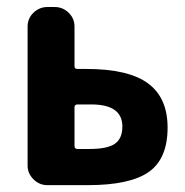

<svg xmlns="http://www.w3.org/2000/svg" viewBox="-20 -540 540 560"><path d="M241.2 -105.5Q293 -105.5 314.9 -120.6Q336.9 -135.7 336.9 -170.9Q336.9 -235.4 246.1 -235.4H206.1Q197.3 -235.4 197.3 -226.6V-114.3Q197.3 -105.5 206.1 -105.5ZM231.4 -338.9Q354.5 -338.9 411.6 -296.9Q468.8 -254.9 468.8 -168Q468.8 -77.1 414.1 -38.6Q359.4 0 236.3 0H118.2Q94.7 0 77.6 -17.1Q60.5 -34.2 60.5 -56.6V-462.9Q60.5 -486.3 77.6 -502.9Q94.7 -519.5 118.2 -519.5H139.6Q163.1 -519.5 180.2 -502.9Q197.3 -486.3 197.3 -462.9V-346.7Q197.3 -338.9 206.1 -338.9Z"/></svg>

Font: Rounded Mgen+ 2m bold
Style: Bold
Weight: 700
Designer: [Source Han Sans]
Ryoko NISHIZUKA  (kana & ideographs); Paul D. Hunt (Latin, Greek & Cyrillic); Wenlong ZHANG  (bopomofo
Version: Version 1.059.20150602